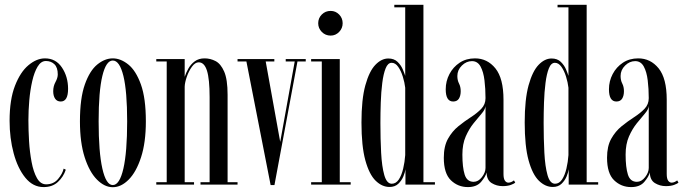

<svg xmlns="http://www.w3.org/2000/svg" viewBox="-20 -770 2858 801"><path d="M162 10.5Q117.5 10.5 85.8 -28.5Q54 -67.5 37 -130.5Q20 -193.5 20 -266Q20 -354.5 42.5 -412.2Q65 -470 99 -498.2Q133 -526.5 167.5 -526.5Q213 -526.5 238.5 -488.2Q264 -450 264 -399.5Q264 -346.5 233.5 -346.5Q218 -346.5 210 -358.2Q202 -370 202 -389.5Q202 -410.5 211.5 -427.8Q221 -445 221 -459.5Q221 -488.5 207 -502Q193 -515.5 171.5 -515.5Q151 -515.5 137 -492.2Q123 -469 114.5 -431.8Q106 -394.5 102.2 -351.5Q98.5 -308.5 98.5 -269Q98.5 -228 101.2 -181.8Q104 -135.5 111.8 -94.2Q119.5 -53 134.2 -27Q149 -1 172.5 -1Q203.5 -1 222.2 -23.2Q241 -45.5 245.5 -66.5L254.5 -62Q244.5 -32 221.5 -10.8Q198.5 10.5 162 10.5Z M450.5 11Q416 11 384.5 -20.8Q353 -52.5 333.2 -114Q313.5 -175.5 313.5 -263.5Q313.5 -360 334 -417.8Q354.5 -475.5 386 -501Q417.5 -526.5 450.5 -526.5Q483.5 -526.5 515.2 -501Q547 -475.5 567.8 -417.8Q588.5 -360 588.5 -263.5Q588.5 -175.5 568.5 -114Q548.5 -52.5 517 -20.8Q485.5 11 450.5 11ZM450.5 2Q479 2 494.8 -66.8Q510.5 -135.5 510.5 -263.5Q510.5 -389 494.8 -453.2Q479 -517.5 450.5 -517.5Q422.5 -517.5 407 -453.2Q391.5 -389 391.5 -263.5Q391.5 -135.5 407 -66.8Q422.5 2 450.5 2Z M632 0V-10H675.5V-513.5H632V-523.5H750.5V-449.5Q756 -466.5 766 -484.2Q776 -502 792.5 -514.2Q809 -526.5 833.5 -526.5Q857.5 -526.5 879.2 -515.2Q901 -504 915.2 -471.5Q929.5 -439 929.5 -374.5V-10H971V0H816.5V-10H854.5V-364.5Q854.5 -440 843.5 -475Q832.5 -510 809 -510Q794 -510 780.8 -491.8Q767.5 -473.5 759.2 -449.5Q751 -425.5 750.5 -408.5V-10H789.5V0Z M1109 2 1008 -513.5H971V-523.5H1124.5V-513.5H1088.5L1149 -178L1209.5 -513.5H1172V-523.5H1255.5V-513.5H1221L1125 2Z M1359.5 -621.5Q1337.5 -621.5 1322.5 -636.8Q1307.5 -652 1307.5 -673Q1307.5 -694.5 1322.5 -709.5Q1337.5 -724.5 1359.5 -724.5Q1380 -724.5 1394.8 -709.5Q1409.5 -694.5 1409.5 -673Q1409.5 -652 1394.8 -636.8Q1380 -621.5 1359.5 -621.5ZM1278 0V-10H1322.5V-513.5H1278V-523.5H1397.5V-10H1443V0Z M1605 10Q1574 10 1547.2 -16Q1520.5 -42 1504.2 -101Q1488 -160 1488 -259Q1488 -355.5 1504.2 -414.2Q1520.5 -473 1546 -499.5Q1571.5 -526 1600 -526Q1624 -526 1638.5 -512Q1653 -498 1660.2 -480.8Q1667.5 -463.5 1670.5 -453.5V-739.5H1625V-750H1746.5V-10H1794.5V0H1671.5V-64Q1670 -51.5 1662.8 -34Q1655.5 -16.5 1641.5 -3.2Q1627.5 10 1605 10ZM1614.5 -3.5Q1632 -3.5 1643.8 -21.2Q1655.5 -39 1662 -66.5Q1668.5 -94 1670.5 -123V-404Q1668 -426 1660.5 -450.2Q1653 -474.5 1641.2 -491.2Q1629.5 -508 1614 -508Q1598 -508 1588.8 -484.8Q1579.5 -461.5 1574.8 -424Q1570 -386.5 1568.5 -342.5Q1567 -298.5 1567 -257Q1567 -191 1570 -133.2Q1573 -75.5 1583.2 -39.5Q1593.5 -3.5 1614.5 -3.5Z M1932 10.5Q1890.5 10.5 1861 -18Q1831.5 -46.5 1831.5 -112Q1831.5 -160 1849 -191.2Q1866.5 -222.5 1892.5 -243.5Q1918.5 -264.5 1944.5 -281.2Q1970.5 -298 1988 -316.2Q2005.5 -334.5 2005.5 -360.5Q2005.5 -399.5 2001.2 -434.8Q1997 -470 1984.8 -492.5Q1972.5 -515 1949 -515Q1925.5 -515 1906.8 -496.5Q1888 -478 1888 -453Q1888 -435 1895 -421.5Q1902 -408 1902 -389.5Q1902 -370.5 1894.5 -358.5Q1887 -346.5 1870.5 -346.5Q1839.5 -346.5 1839.5 -397.5Q1839.5 -431.5 1855 -461Q1870.5 -490.5 1897.8 -508.5Q1925 -526.5 1961.5 -526.5Q2013 -526.5 2046.8 -484.8Q2080.5 -443 2080.5 -354V-44.5Q2080.5 -24.5 2086.5 -16.2Q2092.5 -8 2101 -8Q2107.5 -8 2114.2 -11.2Q2121 -14.5 2124 -17.5L2129.5 -8.5Q2125 -3.5 2111 1.5Q2097 6.5 2077 6.5Q2052 6.5 2031.2 -6.2Q2010.5 -19 2010 -50.5Q2005.5 -33 1987 -11.2Q1968.5 10.5 1932 10.5ZM1956 -11.5Q1975.5 -11.5 1990.5 -31Q2005.5 -50.5 2005.5 -69.5V-327.5Q2004 -313 1989.2 -296Q1974.5 -279 1955.8 -255.8Q1937 -232.5 1923 -200.8Q1909 -169 1909 -125Q1909 -72 1918.5 -41.8Q1928 -11.5 1956 -11.5Z M2286 10Q2255 10 2228.2 -16Q2201.5 -42 2185.2 -101Q2169 -160 2169 -259Q2169 -355.5 2185.2 -414.2Q2201.5 -473 2227 -499.5Q2252.5 -526 2281 -526Q2305 -526 2319.5 -512Q2334 -498 2341.2 -480.8Q2348.5 -463.5 2351.5 -453.5V-739.5H2306V-750H2427.5V-10H2475.5V0H2352.5V-64Q2351 -51.5 2343.8 -34Q2336.5 -16.5 2322.5 -3.2Q2308.5 10 2286 10ZM2295.5 -3.5Q2313 -3.5 2324.8 -21.2Q2336.5 -39 2343 -66.5Q2349.5 -94 2351.5 -123V-404Q2349 -426 2341.5 -450.2Q2334 -474.5 2322.2 -491.2Q2310.5 -508 2295 -508Q2279 -508 2269.8 -484.8Q2260.5 -461.5 2255.8 -424Q2251 -386.5 2249.5 -342.5Q2248 -298.5 2248 -257Q2248 -191 2251 -133.2Q2254 -75.5 2264.2 -39.5Q2274.5 -3.5 2295.5 -3.5Z M2613 10.5Q2571.5 10.5 2542 -18Q2512.5 -46.5 2512.5 -112Q2512.5 -160 2530 -191.2Q2547.5 -222.5 2573.5 -243.5Q2599.5 -264.5 2625.5 -281.2Q2651.5 -298 2669 -316.2Q2686.5 -334.5 2686.5 -360.5Q2686.5 -399.5 2682.2 -434.8Q2678 -470 2665.8 -492.5Q2653.5 -515 2630 -515Q2606.5 -515 2587.8 -496.5Q2569 -478 2569 -453Q2569 -435 2576 -421.5Q2583 -408 2583 -389.5Q2583 -370.5 2575.5 -358.5Q2568 -346.5 2551.5 -346.5Q2520.5 -346.5 2520.5 -397.5Q2520.5 -431.5 2536 -461Q2551.5 -490.5 2578.8 -508.5Q2606 -526.5 2642.5 -526.5Q2694 -526.5 2727.8 -484.8Q2761.5 -443 2761.5 -354V-44.5Q2761.5 -24.5 2767.5 -16.2Q2773.5 -8 2782 -8Q2788.5 -8 2795.2 -11.2Q2802 -14.5 2805 -17.5L2810.5 -8.5Q2806 -3.5 2792 1.5Q2778 6.5 2758 6.5Q2733 6.5 2712.2 -6.2Q2691.5 -19 2691 -50.5Q2686.5 -33 2668 -11.2Q2649.5 10.5 2613 10.5ZM2637 -11.5Q2656.5 -11.5 2671.5 -31Q2686.5 -50.5 2686.5 -69.5V-327.5Q2685 -313 2670.2 -296Q2655.5 -279 2636.8 -255.8Q2618 -232.5 2604 -200.8Q2590 -169 2590 -125Q2590 -72 2599.5 -41.8Q2609 -11.5 2637 -11.5Z"/></svg>

Font: Imbue 100pt
Style: Regular
Weight: 400
Designer: Tyler Finck
Foundry: Etcetera Type Company
Version: Version 1.102; ttfautohint (v1.8.3)